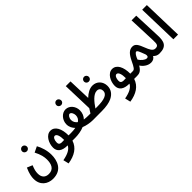

<svg xmlns="http://www.w3.org/2000/svg" viewBox="152 -1857 3224 3224"><g transform="rotate(-45 1764.0 -245.5)"><path d="M287 -409C318 -409 344 -434 344 -465C344 -497 318 -524 287 -524C254 -524 228 -497 228 -465C228 -434 254 -409 287 -409ZM38 0C38 151 146 230 274 230C488 230 539 58 539 -75C539 -178 504 -283 465 -351L363 -302C413 -207 428 -133 428 -73C428 31 396 122 279 122C195 122 150 71 150 -14C150 -67 160 -105 189 -176L93 -216C46 -112 38 -49 38 0Z M638 230C798 206 913 135 954 5H1022C1062 5 1085 -13 1085 -51C1085 -83 1064 -103 1031 -103H970C971 -261 913 -375 810 -375C707 -376 640 -249 640 -142C640 -51 705 5 836 5H842C809 70 735 108 614 130ZM745 -160C745 -210 766 -263 801 -263C842 -263 865 -198 864 -102C771 -94 745 -108 745 -160Z M1242 -550C1273 -550 1299 -575 1299 -606C1299 -639 1273 -666 1242 -666C1209 -666 1184 -639 1184 -606C1184 -575 1209 -550 1242 -550ZM1021 5C1084 5 1170 -6 1235 -35C1294 -10 1377 5 1442 5C1485 5 1505 -19 1505 -51C1505 -80 1487 -103 1452 -103C1425 -103 1382 -104 1340 -110C1378 -149 1403 -201 1403 -268C1403 -358 1337 -449 1243 -449C1149 -449 1075 -355 1075 -260C1075 -194 1104 -148 1139 -112C1102 -105 1063 -103 1030 -103ZM1182 -255C1182 -306 1213 -348 1240 -348C1269 -348 1296 -303 1296 -257C1296 -210 1275 -175 1238 -150C1204 -177 1182 -210 1182 -255Z M1441 5 1656 4C1753 4 1837 -11 1893 -38C1974 -77 2021 -141 2021 -228C2021 -333 1948 -412 1845 -412C1776 -412 1710 -374 1648 -315L1634 -721H1522L1539 -181C1522 -156 1505 -130 1490 -103H1450ZM1850 -501C1882 -501 1907 -526 1907 -557C1907 -589 1882 -616 1850 -616C1817 -616 1792 -589 1792 -557C1792 -526 1817 -501 1850 -501ZM1837 -299C1887 -299 1912 -262 1912 -221C1912 -137 1820 -103 1652 -103H1608C1671 -196 1752 -299 1837 -299Z M2104 230C2264 206 2379 135 2420 5H2488C2528 5 2551 -13 2551 -51C2551 -83 2530 -103 2497 -103H2436C2437 -261 2379 -375 2276 -375C2173 -376 2106 -249 2106 -142C2106 -51 2171 5 2302 5H2308C2275 70 2201 108 2080 130ZM2211 -160C2211 -210 2232 -263 2267 -263C2308 -263 2331 -198 2330 -102C2237 -94 2211 -108 2211 -160Z M2487 5C2542 5 2587 -6 2638 -94C2697 -7 2772 14 2815 14C2863 14 2897 -7 2916 -42C2946 -10 2981 5 3024 5C3066 5 3087 -19 3087 -51C3087 -80 3069 -103 3033 -103C2975 -103 2946 -171 2920 -238C2878 -345 2851 -401 2780 -401C2709 -401 2657 -351 2604 -240C2553 -133 2533 -103 2496 -103ZM2689 -184C2709 -239 2741 -295 2769 -295C2790 -295 2800 -273 2846 -151C2856 -116 2849 -88 2815 -88C2774 -88 2719 -135 2689 -184Z M3023 5C3195 5 3222 -86 3215 -235L3195 -721H3084L3103 -239C3107 -131 3099 -103 3032 -103Z M3356 0H3467L3447 -721H3336Z"/></g></svg>

Font: Noto Sans Arabic UI XCn SmBd
Style: Regular
Weight: 600
Width: 2
Designer: Monotype Design Team, Nadine Chahine and Nizar Qandah
Foundry: Monotype Imaging Inc.
Version: Version 2.010